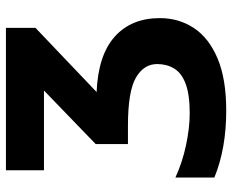

<svg xmlns="http://www.w3.org/2000/svg" viewBox="-86 -668 764 631"><g transform="rotate(-90 295.5 -352.0)"><path d="M520 -714V-617L309 -416Q430 -411 491 -356.5Q552 -302 552 -208Q552 -146 519.5 -96.5Q487 -47 419.5 -18.5Q352 10 248 10Q123 10 28 -29V-157Q78 -134 135 -122Q192 -110 239 -110Q301 -110 336.5 -123.5Q372 -137 386.5 -161.5Q401 -186 401 -217Q401 -261 356 -287Q311 -313 198 -313H138V-419L314 -589H52V-714Z"/></g></svg>

Font: Noto Sans IKEA
Style: Bold
Weight: 600
Designer: Monotype Design Team
Foundry: Monotype Imaging Inc.
Version: Version 2.001